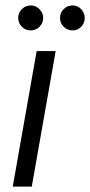

<svg xmlns="http://www.w3.org/2000/svg" viewBox="-20 -687 332 707"><path d="M27 0 115 -499H185L97 0ZM93 -575Q74 -575 60.5 -588.5Q47 -602 47 -621Q47 -640 60.5 -653.5Q74 -667 94 -667Q112 -667 125.5 -653Q139 -639 139 -621Q139 -602 125.5 -588.5Q112 -575 93 -575ZM248 -575Q228 -575 214.5 -588.5Q201 -602 201 -621Q201 -640 214.5 -653.5Q228 -667 248 -667Q266 -667 279 -653Q292 -639 292 -621Q292 -602 279 -588.5Q266 -575 248 -575Z"/></svg>

Font: DM Sans 20pt Light
Style: Italic
Weight: 300
Italic angle: -10°
Version: Version 4.004;gftools[0.9.30]